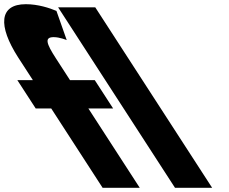

<svg xmlns="http://www.w3.org/2000/svg" viewBox="-399 -895 1091 915"><path d="M-242.3 -513H-316.3L-228.8 -378H-154.8L90 0H267L22.2 -378H140.2L52.7 -513H-65.3L-132.6 -617C-178.6 -688 -188.1 -718 -143.1 -718C-114.1 -718 -81 -704 -81 -704L-130 -843C-163.1 -857 -217.8 -875 -275.8 -875C-403.8 -875 -409 -772 -312.9 -622ZM435 0H612L55 -860H-122Z"/></svg>

Font: Hussar
Style: BdOpOblSeven
Weight: 700
Foundry: Cannot Into Space Fonts
Version: Version 2.00